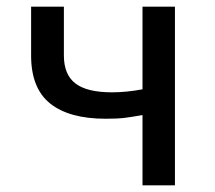

<svg xmlns="http://www.w3.org/2000/svg" viewBox="-20 -554 642 574"><path d="M296 -199Q187 -199 130 -244.5Q73 -290 73 -388V-534H171V-388Q171 -331 205.5 -304.5Q240 -278 315 -278Q358 -278 406 -287V-534H503V0H406V-210Q372 -204 351.5 -201.5Q331 -199 296 -199Z"/></svg>

Font: Nebula Sans Medium
Style: Regular
Weight: 500
Designer: Paul D. Hunt for Adobe (as Source Sans)
Foundry: Nebula Entertainment & Broadcasting LLC
Version: Version 1.010